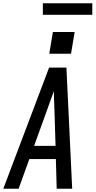

<svg xmlns="http://www.w3.org/2000/svg" viewBox="-35 -1145 580 1165"><path d="M-15 0 263 -735H368L403 0H309L304 -180H143L78 0ZM302 -260 295 -490Q294 -516 293 -541.5Q292 -567 292 -592Q283 -567 273.5 -541.5Q264 -516 255 -490L172 -260ZM264 -819 286 -951H418L396 -819ZM525 -1055H225V-1125H525Z"/></svg>

Font: Iosevka SS04 Medium Oblique
Style: Regular
Weight: 500
Italic angle: -9°
Monospace: yes
Designer: Belleve Invis
Foundry: Belleve Invis
Version: Version 19.0.0; ttfautohint (v1.8.4)